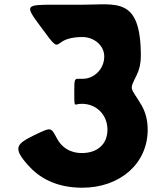

<svg xmlns="http://www.w3.org/2000/svg" viewBox="-20 -862 764 897"><path d="M265 -664C282 -677 313 -689 365 -689C418 -689 467 -651 467 -598C467 -538 418 -494 368 -494H348C328 -494 327 -492 327 -433C327 -373 327 -372 338 -374C344 -376 353 -377 363 -377C429 -377 482 -327 482 -256C482 -186 432 -147 363 -147C301 -147 267 -179 249 -210C217 -266 226 -272 141 -231C56 -189 37 -172 114 -87C160 -36 237 15 364 15C541 15 670 -98 670 -256C670 -300 660 -337 642 -369C589 -459 582 -437 618 -510C631 -536 638 -566 638 -600C638 -879 524 -840 367 -840H231C98 -840 96 -837 168 -740C240 -642 238 -645 265 -664Z"/></svg>

Font: Hussar Print
Style: Bold
Weight: 700
Foundry: Cannot Into Space Fonts
Version: Version 2.00